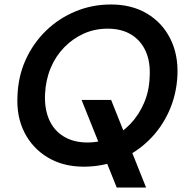

<svg xmlns="http://www.w3.org/2000/svg" viewBox="-20 -732 833 857"><path d="M501 105 344 -286H476L632 105ZM354 12Q262 12 193.5 -29Q125 -70 89 -141Q53 -212 58 -304Q61 -391 94.5 -465Q128 -539 185 -594.5Q242 -650 316.5 -681Q391 -712 475 -712Q568 -712 636 -671.5Q704 -631 740 -559.5Q776 -488 772 -396Q768 -310 734.5 -235.5Q701 -161 644 -105.5Q587 -50 513 -19Q439 12 354 12ZM370 -96Q426 -96 475 -117.5Q524 -139 562 -179Q600 -219 623 -272.5Q646 -326 648 -389Q652 -455 630.5 -503Q609 -551 566 -577.5Q523 -604 460 -604Q403 -604 354 -582Q305 -560 266.5 -520.5Q228 -481 206 -428Q184 -375 181 -312Q178 -246 199.5 -197.5Q221 -149 265 -122.5Q309 -96 370 -96Z"/></svg>

Font: DM Sans 28pt SemiBold
Style: Italic
Weight: 600
Italic angle: -10°
Version: Version 4.004;gftools[0.9.30]